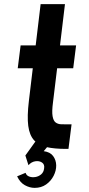

<svg xmlns="http://www.w3.org/2000/svg" viewBox="-20 -720 432 931"><path d="M120 -230 139 -389H66L80 -500H153L177 -700H295L271 -500H349L335 -389H257L237 -224Q231 -179 235 -156.5Q239 -134 250 -126Q261 -118 276 -117.5Q291 -117 307 -117H327L312 2H300Q245 2 206.5 -6.5Q168 -15 145.5 -39.5Q123 -64 117 -109.5Q111 -155 120 -230ZM148 191Q124 191 100.5 178Q77 165 63 135L104 118Q108 131 121.5 136Q135 141 151 138.5Q167 136 179.5 125.5Q192 115 194 96Q197 77 183.5 68Q170 59 151 62Q132 65 118 81L103 34L164 -51L227 -29L192 13Q223 17 237.5 36.5Q252 56 252.5 81.5Q253 107 240 132.5Q227 158 203.5 174.5Q180 191 148 191Z"/></svg>

Font: Kulim Park
Style: Bold Italic
Weight: 700
Italic angle: -8°
Designer: Noponies / Dale Sattler
Foundry: Noponies
Version: Version 1.000; ttfautohint (v1.8.3)